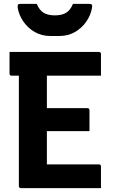

<svg xmlns="http://www.w3.org/2000/svg" viewBox="-20 -967 590 987"><path d="M88 0Q77 0 77 -11V-578H40Q29 -578 29 -589V-700H488Q499 -700 499 -689V-578H221V-411H429Q440 -411 440 -400V-293H221V-122H488Q499 -122 499 -111V0ZM355 -947H439Q449 -947 452 -943Q455 -939 453 -927Q447 -890 424 -856.5Q401 -823 365.5 -802.5Q330 -782 286 -782H238Q194 -782 158.5 -802.5Q123 -823 100 -856.5Q77 -890 71 -927Q70 -939 72.5 -943Q75 -947 85 -947H169Q182 -915 204 -901.5Q226 -888 262 -888Q298 -888 320 -901.5Q342 -915 355 -947Z"/></svg>

Font: Recursive Sn Lnr St
Style: Bold
Weight: 700
Version: Version 1.079;hotconv 1.0.112;makeotfexe 2.5.65598; ttfautoh